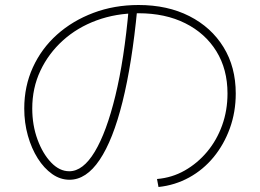

<svg xmlns="http://www.w3.org/2000/svg" viewBox="-20 -739 1040 768"><path d="M608 -23Q668 -28 719 -57Q770 -86 808.5 -132Q847 -178 868.5 -237.5Q890 -297 890 -365Q890 -462 845.5 -534Q801 -606 721 -646Q641 -686 534 -686Q444 -686 366.5 -657.5Q289 -629 231.5 -577Q174 -525 141.5 -456Q109 -387 109 -305Q109 -238 130 -181Q151 -124 184.5 -89Q218 -54 257 -54Q312 -54 359 -132Q406 -210 441.5 -356Q477 -502 495 -706L529 -703Q508 -484 470 -331.5Q432 -179 378.5 -99.5Q325 -20 258 -20Q221 -20 188.5 -43Q156 -66 131 -105.5Q106 -145 91.5 -196.5Q77 -248 77 -305Q77 -394 111.5 -469.5Q146 -545 208 -600.5Q270 -656 353.5 -687.5Q437 -719 534 -719Q650 -719 737.5 -674.5Q825 -630 874 -550.5Q923 -471 923 -365Q923 -291 899.5 -226Q876 -161 834.5 -110.5Q793 -60 736.5 -29Q680 2 614 9Z"/></svg>

Font: M PLUS 1 Code ExtraLight
Style: Regular
Weight: 250
Designer: Coji Morishita
Foundry: UNDERFOREST DESIGN
Version: Version 1.002